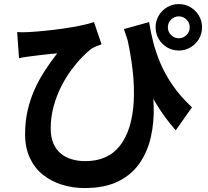

<svg xmlns="http://www.w3.org/2000/svg" viewBox="-20 -859 1040 958"><path d="M723.9 -748.9Q731.2 -701.8 744.4 -649.4Q757.6 -596.9 781.1 -541.9Q804.6 -486.8 842.7 -431.8Q880.7 -376.8 937.8 -323.6L856.9 -208.7Q802.5 -269.8 756.7 -345.6Q711 -421.4 672.2 -513.4Q633.5 -605.5 598.3 -714ZM65.6 -698.9Q92.7 -696.9 122.1 -698.9Q157.8 -700.7 203.7 -705.3Q249.7 -709.9 296.7 -716.7Q343.8 -723.4 384.1 -731.8Q424.5 -740.2 448.9 -748.9L486.8 -637.8Q476.2 -634.3 462.1 -628.7Q448 -623.1 436.3 -616Q416.1 -600.7 389.6 -573.5Q363 -546.4 335.4 -509.1Q307.8 -471.8 284.9 -426.3Q262 -380.8 247.5 -328.3Q233 -275.7 233 -218.3Q233 -174.2 246.4 -143.3Q259.9 -112.3 283.2 -93Q306.5 -73.7 338.1 -64.3Q369.7 -55 405.2 -55Q519.3 -55 579.4 -133.2Q639.5 -211.4 647.3 -353.5Q655 -495.6 610.5 -686.5L727.7 -495.1Q744 -414.3 746.8 -332.4Q749.5 -250.5 733 -176.7Q716.6 -102.9 676.9 -45.1Q637.3 12.6 569.8 46Q502.3 79.3 402.6 79.3Q342.3 79.3 288.6 62.5Q234.9 45.7 193.6 12.5Q152.2 -20.7 128.7 -71.5Q105.2 -122.2 105.2 -189.9Q105.2 -251 117.2 -304.9Q129.2 -358.8 150.4 -407.5Q171.6 -456.3 201.1 -502.1Q230.6 -548 265.5 -592.9Q246.9 -591.5 221.6 -588.7Q196.4 -585.8 172.7 -583.1Q149.1 -580.5 134.1 -578.2Q118.8 -576.5 105.4 -574.5Q92 -572.5 74.9 -568.9ZM817.6 -722.6Q817.6 -700.2 833.7 -684.2Q849.7 -668.1 872.1 -668.1Q894.5 -668.1 910.6 -684.2Q926.6 -700.2 926.6 -722.6Q926.6 -745.3 910.6 -761.3Q894.5 -777.4 872.1 -777.4Q849.7 -777.4 833.7 -761.3Q817.6 -745.3 817.6 -722.6ZM756.4 -722.6Q756.4 -754.8 772 -781.1Q787.5 -807.4 813.8 -823Q840 -838.6 872.1 -838.6Q904.2 -838.6 930.5 -823Q956.7 -807.4 972.4 -781.1Q988 -754.8 988 -722.6Q988 -690.7 972.4 -664.4Q956.7 -638.1 930.5 -622.5Q904.2 -606.9 872.1 -606.9Q840 -606.9 813.8 -622.5Q787.5 -638.1 772 -664.4Q756.4 -690.7 756.4 -722.6Z"/></svg>

Font: Noto Sans SC Thin
Style: Regular
Weight: 100
Designer: Ryoko NISHIZUKA 西塚涼子 (kana, bopomofo & ideographs); Paul D. Hunt (Latin, Greek & Cyrillic); Sandoll Communications 산돌커뮤니
Foundry: Adobe
Version: Version 2.004-H2;hotconv 1.0.118;makeotfexe 2.5.65603